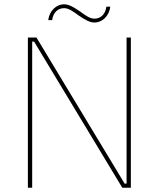

<svg xmlns="http://www.w3.org/2000/svg" viewBox="-20 -875 740 895"><path d="M354 -821C319 -845 299 -855 278 -855C244 -855 210 -826 205 -781H223C228 -819 252 -837 279 -837C301 -837 323 -820 345 -804C380 -780 400 -770 421 -770C455 -770 489 -799 494 -844H476C471 -806 447 -788 420 -788C398 -788 376 -805 354 -821ZM110 0H130V-681H139L550 0H590V-700H570V-19H561L150 -700H110Z"/></svg>

Font: Fixel Text Thin
Style: Regular
Weight: 100
Width: 4
Designer: AlfaBravo + MacPaw
Foundry: Kyrylo Tkachov, Marchela Mozhyna, Serhii Makarenko, Maria Weinstein, Zakhar Kryvoshyya
Version: Version 1.211